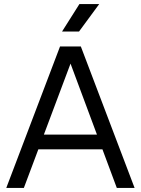

<svg xmlns="http://www.w3.org/2000/svg" viewBox="-20 -930 697 950"><path d="M11 0 277 -700H380L646 0H558L322 -634H336L98 0ZM121 -191 149 -264H509L538 -191ZM287 -774 373 -910H471L371 -774Z"/></svg>

Font: SUSE Thin
Style: Regular
Weight: 400
Version: Version 1.000